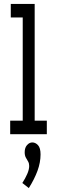

<svg xmlns="http://www.w3.org/2000/svg" viewBox="-20 -685 290 980"><path d="M32 0V-69H96V-596H35V-665H157V-69H219V0ZM127 275 94 249Q109 226 119 203Q129 180 129 162Q129 149 123.5 139.5Q118 130 112 119.5Q106 109 106 92Q106 69 118 55.5Q130 42 145 42Q161 42 174 56Q187 70 187 103Q187 144 171.5 186.5Q156 229 127 275Z"/></svg>

Font: Inconsolata UltraCondensed SemiBold
Style: Regular
Weight: 600
Width: 1
Monospace: yes
Designer: Raph Levien, Cyreal, Brenton Simpson
Foundry: Raph Levien, Cyreal, Google
Version: Version 3.001; ttfautohint (v1.8.2.53-6de2)